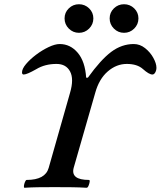

<svg xmlns="http://www.w3.org/2000/svg" viewBox="-20 -884 759 907"><path d="M96 3Q92 3 93 -6Q94 -15 98 -24.5Q102 -34 106 -34Q194 -34 210 -91L311 -446Q330 -511 311 -546.5Q292 -582 247 -582Q192 -582 151 -557Q107 -532 92 -532Q84 -532 84 -542Q84 -559 103 -581.5Q122 -604 150.5 -625.5Q179 -647 209.5 -661.5Q240 -676 262 -676Q312 -676 347 -635Q382 -594 387 -517H395Q456 -602 505.5 -639Q555 -676 612 -676Q641 -676 665.5 -656.5Q690 -637 704.5 -610.5Q719 -584 719 -564Q719 -552 713.5 -542Q708 -532 700 -532Q684 -532 655 -558Q628 -582 579 -582Q530 -582 489 -546.5Q448 -511 430 -446L328 -91Q313 -34 400 -34Q405 -34 403.5 -24.5Q402 -15 398 -6Q394 3 389 3Q357 1 321.5 0.5Q286 0 238 0Q192 0 159 0.5Q126 1 96 3ZM353 -729Q325 -729 305 -749Q285 -769 285 -797Q285 -825 305 -844.5Q325 -864 353 -864Q381 -864 401 -844.5Q421 -825 421 -797Q421 -769 401 -749Q381 -729 353 -729ZM566 -729Q538 -729 518 -749Q498 -769 498 -797Q498 -825 518 -844.5Q538 -864 566 -864Q594 -864 614 -844.5Q634 -825 634 -797Q634 -769 614 -749Q594 -729 566 -729Z"/></svg>

Font: Junicode
Style: Bold Italic
Weight: 700
Italic angle: -11°
Designer: Peter S. Baker
Version: Version 2.100; ttfautohint (v1.8.4)